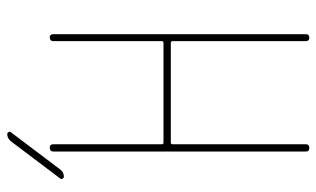

<svg xmlns="http://www.w3.org/2000/svg" viewBox="-195 -695 890 540"><g transform="rotate(-90 250.0 -425.0)"><path d="M114.3 -415Q114.3 -410.2 119.1 -410.2H399.4Q404.3 -410.2 404.3 -415V-719.7Q404.3 -729.5 414.1 -730Q423.8 -730.5 423.8 -719.7V-9.8Q423.8 0 414.1 0Q404.3 0 404.3 -9.8V-384.8Q404.3 -389.6 399.4 -389.6H119.1Q114.3 -389.6 114.3 -384.8V-9.8Q114.3 0 104 0Q93.8 0 93.8 -9.8V-719.7Q93.8 -729.5 104 -730Q114.3 -730.5 114.3 -719.7ZM23.4 -690.4Q19.5 -690.4 17.6 -693.8Q15.6 -697.3 17.6 -700.2L123 -839.8Q131.8 -849.6 142.6 -849.6Q146.5 -849.6 148.4 -846.2Q150.4 -842.8 148.4 -839.8L43 -700.2Q35.2 -690.4 23.4 -690.4Z"/></g></svg>

Font: Rounded-X Mgen+ 1mn thin
Style: Regular
Weight: 100
Designer: [Source Han Sans]
Ryoko NISHIZUKA  (kana & ideographs); Paul D. Hunt (Latin, Greek & Cyrillic); Wenlong ZHANG  (bopomofo
Version: Version 1.059.20150602